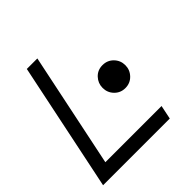

<svg xmlns="http://www.w3.org/2000/svg" viewBox="-182 -824 964 964"><g transform="rotate(-45 300.0 -342.0)"><path d="M481.9 0H8.3L150.4 -683.6H225.1L98.1 -73.7H497.1ZM513.7 -347.2Q513.7 -314 490.5 -289.8Q467.3 -265.6 432.6 -265.6Q398.4 -265.6 375.2 -289.6Q352.1 -313.5 352.1 -347.2Q352.1 -380.4 374.8 -404.5Q397.5 -428.7 432.6 -428.7Q467.3 -428.7 490.5 -404.8Q513.7 -380.9 513.7 -347.2Z"/></g></svg>

Font: Anka/Coder
Style: Italic
Weight: 400
Italic angle: -12°
Monospace: yes
Version: Version 001.100